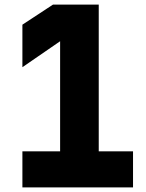

<svg xmlns="http://www.w3.org/2000/svg" viewBox="-20 -820 640 840"><path d="M412 -800V-158H562V0H78V-158H243V-682L280 -665L78 -526V-712L212 -800Z"/></svg>

Font: Martian Mono Condensed
Style: Bold
Weight: 700
Width: 3
Designer: Roman Shamin
Foundry: Evil Martians
Version: Version 1.000